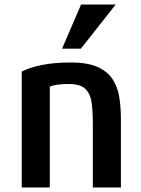

<svg xmlns="http://www.w3.org/2000/svg" viewBox="-20 -822 624 848"><path d="M337 -607 491 -802H338L254 -607ZM514 6V-295Q514 -344 507.5 -389Q501 -434 479 -469.5Q457 -505 412.5 -525.5Q368 -546 292 -546Q219 -546 165 -535Q111 -524 76 -506V6H200V-440Q214 -445 234 -448Q254 -451 285 -451Q336 -451 358 -428.5Q380 -406 385 -366.5Q390 -327 390 -276V6Z"/></svg>

Font: Repo DemiBold
Style: Regular
Weight: 600
Designer: Stefan Peev
Foundry: Context Ltd
Version: Version 1.502